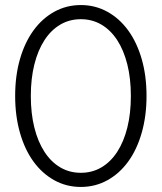

<svg xmlns="http://www.w3.org/2000/svg" viewBox="-20 -730 640 760"><path d="M300 10Q357 10 405 -16.5Q453 -43 487.5 -90.5Q522 -138 541 -204.5Q560 -271 560 -350Q560 -430 541 -496Q522 -562 487.5 -609.5Q453 -657 405 -683.5Q357 -710 300 -710Q243 -710 195 -683.5Q147 -657 112.5 -609.5Q78 -562 59 -496Q40 -430 40 -350Q40 -271 59 -204.5Q78 -138 112.5 -90.5Q147 -43 195 -16.5Q243 10 300 10ZM300 -46Q255 -46 218.5 -67.5Q182 -89 156 -129Q130 -169 116 -225Q102 -281 102 -350Q102 -419 116 -475Q130 -531 156 -571Q182 -611 218.5 -632.5Q255 -654 300 -654Q345 -654 381.5 -632.5Q418 -611 444 -571Q470 -531 484 -475Q498 -419 498 -350Q498 -281 484 -225Q470 -169 444 -129Q418 -89 381.5 -67.5Q345 -46 300 -46Z"/></svg>

Font: CommitMonoV143 ExtLt
Style: Regular
Weight: 200
Monospace: yes
Designer: Eigil Nikolajsen
Foundry: Eigil Nikolajsen
Version: Version 1.143